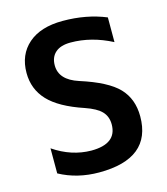

<svg xmlns="http://www.w3.org/2000/svg" viewBox="-112 -827 804 924"><g transform="rotate(-15 290.5 -365.0)"><path d="M501 -577.1Q399.4 -629.9 295.9 -629.9Q246.1 -629.9 220.2 -606.9Q194.3 -584 194.3 -543Q194.3 -470.7 288.1 -440.4Q422.9 -397.5 475.6 -342.3Q528.3 -287.1 528.3 -200.2Q528.3 9.8 268.6 9.8Q159.2 9.8 71.3 -38.1V-163.1Q160.2 -102.5 258.8 -101.6Q385.7 -101.6 385.7 -198.2Q385.7 -237.3 361.8 -262.7Q337.9 -288.1 281.2 -307.6Q161.1 -347.7 107.4 -404.8Q53.7 -461.9 53.7 -543Q53.7 -633.8 114.7 -687Q175.8 -740.2 286.1 -740.2Q404.3 -740.2 501 -700.2Z"/></g></svg>

Font: Mgen+ 1c bold
Style: Bold
Weight: 700
Designer: [Source Han Sans]
Ryoko NISHIZUKA  (kana & ideographs); Paul D. Hunt (Latin, Greek & Cyrillic); Wenlong ZHANG  (bopomofo
Version: Version 1.059.20150602